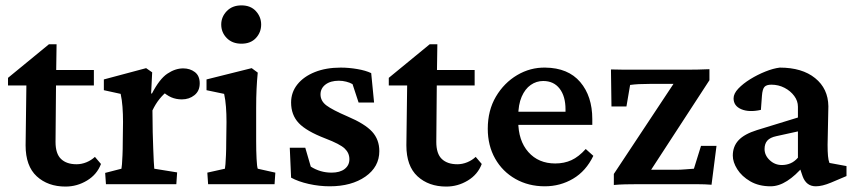

<svg xmlns="http://www.w3.org/2000/svg" viewBox="-20 -685 3179 714"><path d="M355.5 -75.2Q340.8 -36.1 303.7 -13.7Q266.6 8.8 223.6 8.8Q158.2 8.8 116.7 -29.3Q75.2 -67.4 75.2 -144.5L78.1 -367.2H9.8V-395.5L162.1 -520.5H190.4L188.5 -391.6L186.5 -157.2Q186.5 -113.3 207 -93.8Q227.5 -74.2 264.6 -74.2Q283.2 -74.2 301.3 -81.5Q319.3 -88.9 333 -101.6ZM137.7 -367.2V-424.8H329.1V-367.2Z M374 0 371.1 -42 431.6 -57.6Q432.6 -61.5 433.6 -74.2Q434.6 -86.9 435.5 -107.9Q436.5 -128.9 436.5 -157.2L437.5 -231.4Q437.5 -261.7 435.5 -287.6Q433.6 -313.5 428.7 -335.9L366.2 -349.6V-389.6L523.4 -431.6L545.9 -416L542 -337.9L544.9 -336.9Q573.2 -391.6 602.5 -411.1Q631.8 -430.7 661.1 -430.7Q686.5 -430.7 704.6 -417Q722.7 -403.3 722.7 -375Q722.7 -346.7 703.1 -331.1Q683.6 -315.4 656.2 -315.4Q634.8 -315.4 616.7 -323.2Q598.6 -331.1 579.1 -349.6L603.5 -346.7Q587.9 -335 573.2 -316.9Q558.6 -298.8 546.9 -274.4L547.9 -193.4Q548.8 -161.1 549.8 -133.3Q550.8 -105.5 551.8 -85.4Q552.7 -65.4 553.7 -57.6L638.7 -43.9L635.7 0Z M753.9 0 751 -43 816.4 -57.6Q817.4 -61.5 818.4 -74.2Q819.3 -86.9 820.3 -107.9Q821.3 -128.9 821.3 -157.2L822.3 -231.4Q822.3 -261.7 820.3 -287.6Q818.4 -313.5 813.5 -335.9L748 -349.6V-389.6L916 -431.6L938.5 -415Q935.5 -384.8 934.1 -354Q932.6 -323.2 932.6 -283.2V-160.2Q932.6 -124 934.1 -94.7Q935.5 -65.4 938.5 -57.6L1003.9 -43L1001 0ZM877.9 -522.5Q843.8 -522.5 823.2 -543.5Q802.7 -564.5 802.7 -593.8Q802.7 -622.1 823.2 -643.6Q843.8 -665 877.9 -665Q912.1 -665 931.6 -643.6Q951.2 -622.1 951.2 -593.8Q951.2 -564.5 931.6 -543.5Q912.1 -522.5 877.9 -522.5Z M1206.1 7.8Q1167 7.8 1127.9 -1Q1088.9 -9.8 1062.5 -24.4L1057.6 -135.7H1115.2L1135.7 -65.4Q1170.9 -43 1212.9 -43Q1244.1 -43 1261.7 -56.6Q1279.3 -70.3 1279.3 -92.8Q1279.3 -116.2 1261.7 -132.8Q1244.1 -149.4 1190.4 -169.9Q1119.1 -197.3 1090.8 -227.5Q1062.5 -257.8 1062.5 -303.7Q1062.5 -341.8 1085.9 -371.1Q1109.4 -400.4 1150.9 -417Q1192.4 -433.6 1247.1 -433.6Q1277.3 -433.6 1308.6 -428.2Q1339.8 -422.9 1360.4 -413.1L1371.1 -303.7H1313.5L1291 -372.1Q1281.2 -377.9 1267.6 -381.3Q1253.9 -384.8 1240.2 -384.8Q1209 -384.8 1190.4 -370.6Q1171.9 -356.4 1171.9 -334Q1171.9 -309.6 1193.8 -293Q1215.8 -276.4 1272.5 -252Q1336.9 -224.6 1363.8 -195.3Q1390.6 -166 1390.6 -123Q1390.6 -64.5 1338.9 -28.3Q1287.1 7.8 1206.1 7.8Z M1771.5 -75.2Q1756.8 -36.1 1719.7 -13.7Q1682.6 8.8 1639.6 8.8Q1574.2 8.8 1532.7 -29.3Q1491.2 -67.4 1491.2 -144.5L1494.1 -367.2H1425.8V-395.5L1578.1 -520.5H1606.4L1604.5 -391.6L1602.5 -157.2Q1602.5 -113.3 1623 -93.8Q1643.6 -74.2 1680.7 -74.2Q1699.2 -74.2 1717.3 -81.5Q1735.4 -88.9 1749 -101.6ZM1553.7 -367.2V-424.8H1745.1V-367.2Z M2005.9 7.8Q1945.3 7.8 1897 -19.5Q1848.6 -46.9 1821.3 -95.2Q1793.9 -143.6 1793.9 -206.1Q1793.9 -274.4 1824.2 -325.7Q1854.5 -377 1903.3 -405.8Q1952.1 -434.6 2007.8 -433.6Q2092.8 -432.6 2137.7 -379.9Q2182.6 -327.1 2182.6 -242.2V-220.7H1893.6V-269.5H2096.7L2083 -249V-278.3Q2083 -327.1 2061 -355.5Q2039.1 -383.8 2000 -383.8Q1974.6 -383.8 1953.6 -369.1Q1932.6 -354.5 1919.9 -325.2Q1907.2 -295.9 1907.2 -252V-234.4Q1907.2 -162.1 1944.8 -119.6Q1982.4 -77.1 2044.9 -77.1Q2078.1 -77.1 2105 -89.4Q2131.8 -101.6 2158.2 -130.9L2186.5 -105.5Q2159.2 -48.8 2111.3 -20.5Q2063.5 7.8 2005.9 7.8Z M2377.9 -17.6 2374 -53.7H2495.1Q2511.7 -53.7 2528.3 -55.2Q2544.9 -56.6 2560.5 -57.6L2586.9 -142.6H2644.5L2626 2Q2601.6 0 2574.7 0Q2547.9 0 2528.3 0H2346.7Q2326.2 0 2304.7 0.5Q2283.2 1 2262.7 2.9V-38.1L2507.8 -408.2L2506.8 -373H2395.5Q2373 -373 2355.5 -372.1Q2337.9 -371.1 2323.2 -369.1L2309.6 -289.1H2253.9L2252 -426.8Q2277.3 -425.8 2303.7 -425.8Q2330.1 -425.8 2349.6 -425.8H2533.2Q2553.7 -425.8 2575.2 -426.3Q2596.7 -426.8 2618.2 -427.7V-386.7Z M2845.7 7.8Q2801.8 7.8 2770 -10.7Q2738.3 -29.3 2721.7 -55.7Q2705.1 -82 2705.1 -106.4Q2705.1 -140.6 2726.6 -163.6Q2748 -186.5 2794.9 -201.2L2947.3 -248V-288.1Q2947.3 -309.6 2933.6 -328.1Q2919.9 -346.7 2897.5 -358.4Q2875 -370.1 2848.6 -370.1Q2830.1 -370.1 2822.8 -361.8Q2815.4 -353.5 2813.5 -329.1L2809.6 -276.4Q2765.6 -266.6 2736.8 -278.8Q2708 -291 2708 -319.3Q2708 -336.9 2725.6 -355.5Q2743.2 -374 2770 -390.6Q2796.9 -407.2 2826.2 -418.9Q2855.5 -430.7 2879.9 -433.6Q2962.9 -433.6 3011.2 -394.5Q3059.6 -355.5 3060.5 -290L3057.6 -146.5Q3057.6 -121.1 3059.1 -105Q3060.5 -88.9 3064.5 -79.1L3127.9 -67.4V-30.3L3070.3 -5.9Q3053.7 1 3039.6 4.4Q3025.4 7.8 3013.7 7.8Q2978.5 7.8 2964.8 -29.3L2950.2 -72.3L2968.8 -68.4Q2938.5 -32.2 2907.2 -12.2Q2876 7.8 2845.7 7.8ZM2887.7 -71.3Q2904.3 -71.3 2919.4 -77.6Q2934.6 -84 2947.3 -98.6V-196.3L2867.2 -178.7Q2843.8 -173.8 2833.5 -162.1Q2823.2 -150.4 2823.2 -130.9Q2823.2 -107.4 2842.3 -89.4Q2861.3 -71.3 2887.7 -71.3Z"/></svg>

Font: Crimson Pro ExtraLight SemiBold
Style: Regular
Weight: 600
Version: Version 1.002